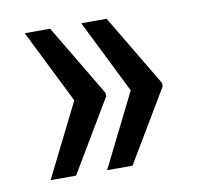

<svg xmlns="http://www.w3.org/2000/svg" viewBox="-54 -517 511 497"><g transform="rotate(-10 202.0 -269.0)"><path d="M107.9 -461.9 220.2 -273.4V-264.2L107.9 -75.7H41L137.2 -268.6L41 -461.9ZM256.3 -461.9 368.7 -273.4V-264.2L256.3 -75.7H189.5L285.6 -268.6L189.5 -461.9Z"/></g></svg>

Font: Franco
Style: Regular
Weight: 400
Designer: Google
Version: Version 1.200311; 2013